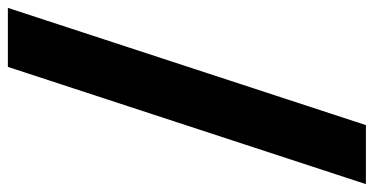

<svg xmlns="http://www.w3.org/2000/svg" viewBox="-321 -649 950 488"><g transform="rotate(-90 154.0 -405.0)"><path d="M378 -860 80 50H-70L228 -860Z"/></g></svg>

Font: TypoPRO Sinkin Sans
Style: 700 Bold
Weight: 700
Designer: Keith Bates
Foundry: K-Type
Version: Sinkin Sans (version 1.0)  by Keith Bates   •   © 2014   www